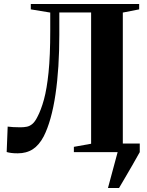

<svg xmlns="http://www.w3.org/2000/svg" viewBox="-20 -763 739 963"><path d="M521.5 180 570 0 563 -43H681V0Q662.5 33 644.5 64.5Q626.5 96 609.2 125.2Q592 154.5 577 180ZM69 6Q49.5 6 36.5 4.2Q23.5 2.5 13.5 -0.5L18.5 -128Q32.5 -126.5 46.5 -125.5Q60.5 -124.5 82 -124.5Q100 -124.5 114.8 -127.5Q129.5 -130.5 142.5 -141.5Q155.5 -152.5 167 -175.5Q186 -211 200.5 -264Q215 -317 223.5 -399.8Q232 -482.5 232 -608V-700L134.5 -716V-743H678V-716L596 -700V-41.5L680.5 -26.5V0H350.5V-26.5L437 -42V-700.5H277.5V-588.5Q277.5 -506.5 272.8 -430.8Q268 -355 258.2 -289.2Q248.5 -223.5 233.5 -170Q218.5 -116.5 199 -78.5Q176 -35 144.5 -14.5Q113 6 69 6Z"/></svg>

Font: Merriweather 120pt
Style: Bold
Weight: 700
Designer: Eben Sorkin
Foundry: Eben Sorkin
Version: Version 2.100